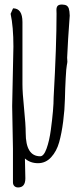

<svg xmlns="http://www.w3.org/2000/svg" viewBox="-20 -698 353 839"><path d="M227.1 -638.2 226.6 -654.8Q226.6 -666.5 231.9 -672.4Q237.3 -678.2 251 -678.2Q264.2 -677.7 271 -673.8Q277.3 -669.9 280.3 -662.1Q284.2 -649.9 284.7 -629.9L277.8 -529.3L273.4 -445.8L274.4 -428.7Q274.4 -424.3 272 -413.1Q269.5 -401.9 267.1 -356.4Q264.6 -311 263.7 -265.1Q262.7 -219.2 256.1 -167.5Q249.5 -115.7 238.5 -76.4Q227.5 -37.1 203.6 -11Q179.7 15.1 146 15.1Q112.3 15.1 88.9 -5.4Q90.8 52.2 90.8 81.1Q90.8 121.1 59.1 121.1Q48.8 121.1 42.7 115Q36.6 108.9 36.6 98.6V-48.3L33.2 -231.9V-236.3L38.6 -494.6Q38.6 -581.1 26.4 -637.7L37.1 -661.6Q78.1 -661.6 78.1 -601.6V-329.6Q78.1 -293.9 85.2 -223.6Q92.3 -153.3 92.3 -117.7Q92.3 -15.1 155.8 -15.1Q171.4 -15.1 183.6 -49.1Q195.8 -83 202.1 -130.4Q214.4 -221.7 214.4 -272.9Q227.1 -498.5 227.1 -638.2Z"/></svg>

Font: Amatic
Style: Bold
Weight: 700
Width: 3
Version: Version 2.000; ttfautohint (v0.92-dirty) -l 8 -r 50 -G 50 -x